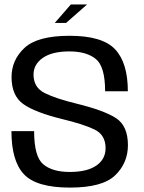

<svg xmlns="http://www.w3.org/2000/svg" viewBox="-20 -842 649 866"><path d="M227.1 -738.6H278.1L372.8 -821.9H299.5ZM295.6 4.1Q442.3 4.1 499.6 -51.4Q557 -106.9 557 -187.3Q557 -273.5 504.2 -308.6Q451.3 -343.6 324.7 -374.7Q233.5 -396.8 182.4 -421.9Q131.2 -447 131.2 -505.5Q131.2 -551.6 173.1 -580.9Q214.9 -610.1 293.2 -610.1Q369.8 -610.1 412 -576.1Q454.1 -542 454.1 -430.5H556.6Q556.6 -558.2 499.4 -619.4Q442.2 -680.6 294.2 -680.6Q149.1 -680.6 90.6 -626.1Q32.1 -571.5 32.1 -494.4Q32.1 -410.1 85.4 -372.4Q138.6 -334.8 261.9 -304.6Q354.5 -282.4 405.4 -258.3Q456.2 -234.2 456.2 -173.7Q456.2 -123.9 414.5 -95.2Q372.8 -66.4 294.7 -66.4Q216.2 -66.4 175.1 -101Q133.9 -135.6 133.9 -250.5H31.6Q31.6 -115.7 88.2 -55.8Q144.8 4.1 295.6 4.1Z"/></svg>

Font: Anybody Thin
Style: Regular
Weight: 100
Designer: Tyler Finck
Foundry: Etcetera Type Company
Version: Version 1.114;gftools[0.9.25]